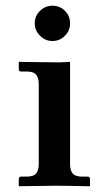

<svg xmlns="http://www.w3.org/2000/svg" viewBox="-20 -653 356 674"><path d="M102 -571Q102 -597 120.5 -615Q139 -633 164 -633Q190 -633 208 -615Q226 -597 226 -571Q226 -546 208 -527.5Q190 -509 164 -509Q139 -509 120.5 -527.5Q102 -546 102 -571ZM226 -434V-77Q226 -55 235 -44Q244 -33 269 -33H288Q296 -33 296 -24V-1L294 1Q294 1 272 0.5Q250 0 222 -0.5Q194 -1 174 -1Q161 -1 140 -0.5Q119 0 98 0Q77 0 62.5 0.5Q48 1 48 1L46 -1V-24Q46 -33 54 -33H73Q98 -33 107 -44Q116 -55 116 -77V-358Q116 -379 107 -390.5Q98 -402 73 -402H54Q46 -402 46 -410V-434L48 -436Q48 -436 64 -435.5Q80 -435 104 -435Q128 -435 151 -434.5Q174 -434 187 -434Q198 -434 211 -435Q224 -436 224 -436Z"/></svg>

Font: Libertinus Serif SemiBold
Style: Regular
Weight: 600
Designer: Philipp H. Poll, Khaled Hosny
Foundry: Caleb Maclennan
Version: Version 7.051;RELEASE